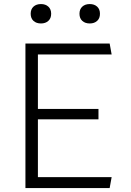

<svg xmlns="http://www.w3.org/2000/svg" viewBox="-20 -950 660 970"><path d="M108.5 0V-730H171.5V0ZM534 0H151V-55H544ZM477.5 -347H151V-399.5H477.5ZM151 -675V-730H534L544 -675ZM135 -880.5Q135 -903.5 149.2 -916.5Q163.5 -929.5 187 -929.5Q210 -929.5 224.2 -916.5Q238.5 -903.5 238.5 -880.5Q238.5 -857.5 224.2 -844.5Q210 -831.5 187 -831.5Q163.5 -831.5 149.2 -844.5Q135 -857.5 135 -880.5ZM381.5 -880.5Q381.5 -903.5 395.8 -916.5Q410 -929.5 433.5 -929.5Q456.5 -929.5 470.8 -916.5Q485 -903.5 485 -880.5Q485 -857.5 470.8 -844.5Q456.5 -831.5 433.5 -831.5Q410 -831.5 395.8 -844.5Q381.5 -857.5 381.5 -880.5Z"/></svg>

Font: Monaspace Argon Var ExtraLight
Style: Regular
Weight: 200
Designer: Riley Cran and the Lettermatic Team
Version: Version 1.200 (Monaspace Argon Var)